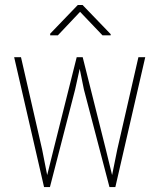

<svg xmlns="http://www.w3.org/2000/svg" viewBox="-20 -761 640 781"><path d="M151.4 -152.8 171.9 -48.8 197.8 -152.8 292 -528.3H316.4L410.6 -152.8L436 -48.8L457 -152.8L543 -528.3H570.8L449.2 0H425.3L321.3 -397L304.2 -481L285.6 -397L183.1 0H159.2L37.6 -528.3H65.4ZM430.2 -622.1V-617.2H397L305.7 -712.9L215.3 -617.2H184.1V-624L296.4 -740.7H315.9Z"/></svg>

Font: Roboto Mono Thin
Style: Regular
Weight: 250
Designer: Google
Version: Version 2.000985; 2015; ttfautohint (v1.3)